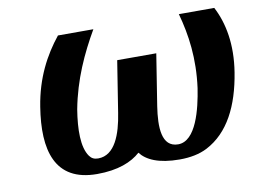

<svg xmlns="http://www.w3.org/2000/svg" viewBox="-64 -619 960 721"><g transform="rotate(-10 416.5 -259.0)"><path d="M85 -276C59 -115 90 10 252 10C332 10 385 -12 418 -42C441 -12 486 10 567 10C607 10 643 3 672 -12C759 -57 806 -152 826 -276C843 -381 826 -465 793 -528H658C681 -445 694 -353 679 -242C667 -164 639 -47 571 -47C507 -47 506 -124 518 -202L549 -398H400L369 -202C357 -124 330 -47 266 -47C251 -47 241 -52 233 -63C207 -99 208 -168 220 -242C241 -353 284 -445 332 -528H197C145 -463 102 -383 85 -276Z"/></g></svg>

Font: Aerodynamic
Style: Obl
Weight: 500
Designer: Google
Version: Version 2.000980; 2014